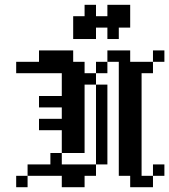

<svg xmlns="http://www.w3.org/2000/svg" viewBox="-20 -782 707 802"><path d="M47.6 -523.8H95.2V-476.2H47.6ZM95.2 -523.8H142.9V-476.2H95.2ZM142.9 -523.8H190.5V-476.2H142.9ZM142.9 -571.4H190.5V-523.8H142.9ZM190.5 -571.4H238.1V-523.8H190.5ZM238.1 -571.4H285.7V-523.8H238.1ZM238.1 -523.8H285.7V-476.2H238.1ZM190.5 -523.8H238.1V-476.2H190.5ZM285.7 -523.8H333.3V-476.2H285.7ZM285.7 -476.2H333.3V-428.6H285.7ZM285.7 -428.6H333.3V-381H285.7ZM285.7 -381H333.3V-333.3H285.7ZM285.7 -333.3H333.3V-285.7H285.7ZM238.1 -333.3H285.7V-285.7H238.1ZM238.1 -381H285.7V-333.3H238.1ZM238.1 -428.6H285.7V-381H238.1ZM238.1 -476.2H285.7V-428.6H238.1ZM238.1 -285.7H285.7V-238.1H238.1ZM238.1 -238.1H285.7V-190.5H238.1ZM238.1 -190.5H285.7V-142.9H238.1ZM285.7 -285.7H333.3V-238.1H285.7ZM285.7 -238.1H333.3V-190.5H285.7ZM285.7 -190.5H333.3V-142.9H285.7ZM190.5 -381H238.1V-333.3H190.5ZM142.9 -381H190.5V-333.3H142.9ZM190.5 -285.7H238.1V-238.1H190.5ZM142.9 -285.7H190.5V-238.1H142.9ZM190.5 -142.9H238.1V-95.2H190.5ZM95.2 -95.2H142.9V-47.6H95.2ZM142.9 -95.2H190.5V-47.6H142.9ZM190.5 -95.2H238.1V-47.6H190.5ZM238.1 -95.2H285.7V-47.6H238.1ZM285.7 -95.2H333.3V-47.6H285.7ZM333.3 -95.2H381V-47.6H333.3ZM285.7 -47.6H333.3V0H285.7ZM238.1 -47.6H285.7V0H238.1ZM47.6 -47.6H95.2V0H47.6ZM381 -142.9H428.6V-95.2H381ZM381 -190.5H428.6V-142.9H381ZM381 -238.1H428.6V-190.5H381ZM381 -285.7H428.6V-238.1H381ZM381 -333.3H428.6V-285.7H381ZM381 -381H428.6V-333.3H381ZM381 -428.6H428.6V-381H381ZM333.3 -476.2H381V-428.6H333.3ZM381 -523.8H428.6V-476.2H381ZM428.6 -571.4H476.2V-523.8H428.6ZM476.2 -571.4H523.8V-523.8H476.2ZM476.2 -523.8H523.8V-476.2H476.2ZM476.2 -476.2H523.8V-428.6H476.2ZM476.2 -381H523.8V-333.3H476.2ZM476.2 -333.3H523.8V-285.7H476.2ZM476.2 -285.7H523.8V-238.1H476.2ZM476.2 -238.1H523.8V-190.5H476.2ZM476.2 -190.5H523.8V-142.9H476.2ZM476.2 -142.9H523.8V-95.2H476.2ZM476.2 -95.2H523.8V-47.6H476.2ZM476.2 -428.6H523.8V-381H476.2ZM523.8 -523.8H571.4V-476.2H523.8ZM523.8 -476.2H571.4V-428.6H523.8ZM523.8 -428.6H571.4V-381H523.8ZM523.8 -381H571.4V-333.3H523.8ZM523.8 -333.3H571.4V-285.7H523.8ZM523.8 -285.7H571.4V-238.1H523.8ZM523.8 -190.5H571.4V-142.9H523.8ZM523.8 -142.9H571.4V-95.2H523.8ZM523.8 -238.1H571.4V-190.5H523.8ZM523.8 -95.2H571.4V-47.6H523.8ZM523.8 -47.6H571.4V0H523.8ZM571.4 -47.6H619V0H571.4ZM619 -95.2H666.7V-47.6H619ZM571.4 -523.8H619V-476.2H571.4ZM619 -571.4H666.7V-523.8H619ZM285.7 -666.7H333.3V-619H285.7ZM285.7 -714.3H333.3V-666.7H285.7ZM333.3 -714.3H381V-666.7H333.3ZM333.3 -666.7H381V-619H333.3ZM428.6 -761.9H476.2V-714.3H428.6ZM476.2 -761.9H523.8V-714.3H476.2ZM476.2 -714.3H523.8V-666.7H476.2ZM381 -714.3H428.6V-666.7H381ZM333.3 -761.9H381V-714.3H333.3ZM428.6 -666.7H476.2V-619H428.6ZM428.6 -714.3H476.2V-666.7H428.6Z"/></svg>

Font: Jacquard 12
Style: Regular
Weight: 400
Designer: Sarah Cadigan-Fried
Version: Version 1.000; ttfautohint (v1.8.4.7-5d5b)